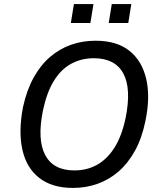

<svg xmlns="http://www.w3.org/2000/svg" viewBox="-20 -914 794 943"><path d="M338 9Q236 9 173 -40Q110 -89 90 -178.5Q70 -268 93 -388Q111 -471 145 -532.5Q179 -594 225.5 -634Q272 -674 328.5 -694Q385 -714 449 -714Q553 -714 615 -665Q677 -616 698 -527Q719 -438 694 -319Q677 -235 642.5 -173Q608 -111 561.5 -71Q515 -31 458.5 -11Q402 9 338 9ZM345 -77Q407 -77 456.5 -104.5Q506 -132 542 -188.5Q578 -245 597 -335Q626 -479 585.5 -553.5Q545 -628 441 -628Q380 -628 330 -601Q280 -574 245 -517.5Q210 -461 191 -372Q162 -228 202 -152.5Q242 -77 345 -77ZM514 -801 529 -894H625L610 -801ZM328 -801 343 -894H439L424 -801Z"/></svg>

Font: Nunito Sans 7pt SemiCondensed Medium
Style: Italic
Weight: 500
Width: 4
Italic angle: -9°
Designer: Vernon Adams
Foundry: Vernon Adams
Version: Version 3.101;gftools[0.9.27]